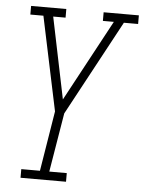

<svg xmlns="http://www.w3.org/2000/svg" viewBox="-53 -572 614 820"><g transform="rotate(5 254.5 -162.5)"><path d="M66 205V168H146L188 -90L103 -493H47V-530H198V-493H145L217 -144L405 -493H358V-530H509V-493H448L228 -85L186 168H261V205Z"/></g></svg>

Font: Iosevka Slab Extralight
Style: Italic
Weight: 200
Italic angle: -9°
Monospace: yes
Designer: Belleve Invis
Foundry: Belleve Invis
Version: Version 11.1.1; ttfautohint (v1.8.3)